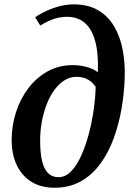

<svg xmlns="http://www.w3.org/2000/svg" viewBox="-20 -851 608 880"><path d="M229.5 9.5Q168.5 9.5 124.5 -17.5Q80.5 -44.5 57 -93.8Q33.5 -143 33.5 -209Q33.5 -275 53.2 -336.5Q73 -398 110 -446.8Q147 -495.5 198.5 -524Q250 -552.5 313.5 -552.5Q349 -552.5 381 -543Q413 -533.5 428.5 -519.5Q431 -588.5 422 -637Q413 -685.5 394.2 -715.8Q375.5 -746 348.5 -760Q321.5 -774 288.5 -774Q258 -774 228.8 -764.8Q199.5 -755.5 164.5 -734L141 -772Q168 -790 198 -803.2Q228 -816.5 258.5 -823.8Q289 -831 318 -831Q384 -831 429.5 -804.2Q475 -777.5 502.8 -730.8Q530.5 -684 542.2 -623.2Q554 -562.5 551.5 -494.5Q549.5 -426 537.5 -355.2Q525.5 -284.5 502 -219.2Q478.5 -154 441.2 -102.2Q404 -50.5 351.5 -20.5Q299 9.5 229.5 9.5ZM248 -39Q280.5 -39 306.8 -66.5Q333 -94 353.2 -139.8Q373.5 -185.5 387.8 -240.2Q402 -295 409.8 -350.8Q417.5 -406.5 418.5 -452.5Q408 -468.5 394.2 -479Q380.5 -489.5 364.5 -494.2Q348.5 -499 331 -499Q301.5 -499 276 -483.2Q250.5 -467.5 230 -439.8Q209.5 -412 194.8 -374.8Q180 -337.5 172 -294.8Q164 -252 164 -206.5Q164 -151.5 172.5 -114.2Q181 -77 199.8 -58Q218.5 -39 248 -39Z"/></svg>

Font: Merriweather 48pt SemiBold
Style: Italic
Weight: 600
Italic angle: -7.8°
Designer: Eben Sorkin
Foundry: Eben Sorkin
Version: Version 2.101